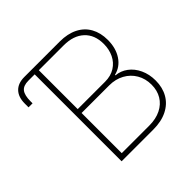

<svg xmlns="http://www.w3.org/2000/svg" viewBox="-175 -882 1057 1057"><g transform="rotate(-45 354.0 -353.5)"><path d="M78.1 -586.9V-572.3H46.9V-601.6Q46.9 -651.9 73.2 -679.4Q99.6 -707 148.4 -707H424.8Q485.4 -707 529.1 -685.1Q572.8 -663.1 595.5 -622.3Q618.2 -581.5 618.2 -526.4Q618.2 -462.9 589.1 -418.7Q560.1 -374.5 509.8 -362.3V-358.4Q547.4 -355.5 578.6 -332.3Q609.9 -309.1 628.2 -269.8Q646.5 -230.5 646.5 -181.6Q646.5 -127.4 623 -86.4Q599.6 -45.4 554.4 -22.7Q509.3 0 446.3 0H199.2V-676.8H150.4Q110.8 -676.8 94.5 -655.8Q78.1 -634.8 78.1 -586.9ZM614.3 -181.6Q614.3 -228.5 592.8 -265.4Q571.3 -302.2 533.2 -323Q495.1 -343.8 446.3 -343.8H231.4V-31.2H446.3Q497.6 -31.2 535.6 -50Q573.7 -68.8 594 -102.8Q614.3 -136.7 614.3 -181.6ZM586.9 -526.4Q586.9 -597.2 543.9 -637Q501 -676.8 424.8 -676.8H231.4V-374H444.3Q489.3 -374 521.5 -394.3Q553.7 -414.6 570.3 -449.2Q586.9 -483.9 586.9 -526.4Z"/></g></svg>

Font: Pretendard JP Thin
Style: Regular
Weight: 100
Designer: Base glyphs from Inter by Rasmus Andersson; Hangeul glyphs from Noto Sans CJK(Source Han Sans) by Jang Soo-young and Kan
Foundry: Kil Hyung-jin
Version: Version 1.309